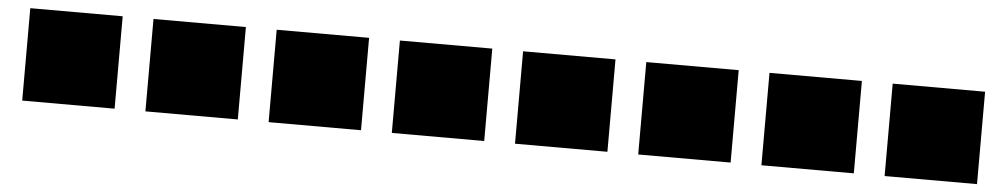

<svg xmlns="http://www.w3.org/2000/svg" viewBox="-29 -641 3257 621"><g transform="rotate(5 1600.0 -330.0)"><path d="M50 -180H350V-480H50Z M450 -180H750V-480H450Z M850 -180H1150V-480H850Z M1250 -180H1550V-480H1250Z M1650 -180H1950V-480H1650Z M2050 -180H2350V-480H2050Z M2450 -180H2750V-480H2450Z M2850 -180H3150V-480H2850Z"/></g></svg>

Font: text-security-square
Style: Regular
Weight: 400
Monospace: yes
Foundry: Oskari Noppa
Version: Version 3.000;hotconv 1.0.118;makeotfexe 2.5.65603